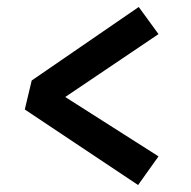

<svg xmlns="http://www.w3.org/2000/svg" viewBox="-20 -527 553 556"><path d="M71.8 -293.9 381.8 -506.8 439 -428.2 168.9 -246.1 439 -74.2 379.9 8.8 51.8 -210Z"/></svg>

Font: Passero One
Style: Regular
Weight: 400
Designer: Viktoriya Grabowska
Foundry: Viktoriya Grabowska
Version: Version 1.003